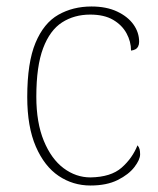

<svg xmlns="http://www.w3.org/2000/svg" viewBox="-20 -562 488 592"><path d="M259 10Q205 10 161 -19.5Q117 -49 90.5 -110Q64 -171 64 -263Q64 -369 89.5 -430Q115 -491 160 -516.5Q205 -542 262 -542Q308 -542 341 -526.5Q374 -511 391.5 -486.5Q409 -462 409 -433Q409 -425 406 -419Q403 -413 397.5 -410Q392 -407 384 -406Q384 -434 370 -459.5Q356 -485 328.5 -501Q301 -517 258 -517Q209 -517 171.5 -493Q134 -469 113 -413.5Q92 -358 92 -264Q92 -184 115 -128Q138 -72 176 -43.5Q214 -15 259 -15Q322 -16 355 -45Q388 -74 404 -114Q409 -108 410.5 -101.5Q412 -95 412 -86Q412 -70 394.5 -47Q377 -24 343 -7Q309 10 259 10Z"/></svg>

Font: Noto Serif Tibetan Thin
Style: Regular
Weight: 250
Version: Version 2.103